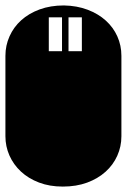

<svg xmlns="http://www.w3.org/2000/svg" viewBox="-22 -689 468 709"><path d="M213.9 -668.9Q262.2 -668 301.5 -653.1Q340.8 -638.2 368.7 -613Q396.5 -587.9 411.4 -554.4Q426.3 -521 426.3 -482.9V-186Q426.3 -147.9 411.1 -114Q396 -80.1 367.7 -54.7Q339.4 -29.3 299.6 -14.6Q259.8 0 210 0Q161.1 0 122.1 -14.9Q83 -29.8 55.4 -55.4Q27.8 -81.1 12.9 -114.7Q-2 -148.4 -2 -186V-482.9Q-2 -521 13.2 -554.9Q28.3 -588.9 56.4 -614.3Q84.5 -639.6 124.5 -654.3Q164.6 -668.9 213.9 -668.9ZM158.2 -625V-500H207V-625ZM231 -625V-500H280.3V-625Z"/></svg>

Font: Monofett
Style: Regular
Weight: 400
Designer: vernon adams
Foundry: vernon adams
Version: Version 1.000